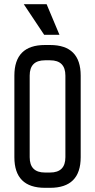

<svg xmlns="http://www.w3.org/2000/svg" viewBox="-20 -899 455 919"><path d="M219.7 -683.6Q366.2 -683.6 366.2 -537.1Q366.2 -407.2 366.2 -146.5Q366.2 0 219.7 0Q211.9 0 195.3 0Q48.8 0 48.8 -146.5Q48.8 -192.4 48.8 -284.2Q48.8 -300.8 48.8 -324.2Q48.8 -395.5 48.8 -537.1Q48.8 -683.6 195.3 -683.6Q203.1 -683.6 219.7 -683.6ZM219.7 -73.2Q293 -73.2 293 -146.5Q293 -276.4 293 -537.1Q293 -610.4 219.7 -610.4Q211.9 -610.4 195.3 -610.4Q122.1 -610.4 122.1 -537.1Q122.1 -407.2 122.1 -146.5Q122.1 -73.2 195.3 -73.2Q203.1 -73.2 219.7 -73.2ZM191.4 -732.4Q167 -769.5 93.8 -878.9Q121.1 -878.9 203.1 -878.9Q218.8 -842.8 264.6 -732.4Q246.1 -732.4 191.4 -732.4Z"/></svg>

Font: ZAANS 2018
Style: Regular
Weight: 400
Designer: Counter Creatives
Version: Version 1.0 - 24-01-18